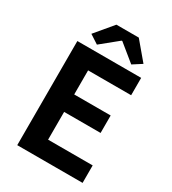

<svg xmlns="http://www.w3.org/2000/svg" viewBox="-223 -1066 1061 1183"><g transform="rotate(30 307.5 -474.0)"><path d="M91.3 0V-740.8H545.2V-617.3H239V-446.1H498.4V-321.9H239V-124.3H556.2V0ZM206.6 -781.8 143.8 -822.6 249.2 -948.4H408.5L514.5 -822.6L450.9 -781.8L331.1 -879.3H326.4Z"/></g></svg>

Font: Noto Sans JP
Style: Regular
Weight: 100
Designer: Ryoko NISHIZUKA 西塚涼子 (kana, bopomofo & ideographs); Paul D. Hunt (Latin, Greek & Cyrillic); Sandoll Communications 산돌커뮤니
Foundry: Adobe
Version: Version 2.004;hotconv 1.0.118;makeotfexe 2.5.65603